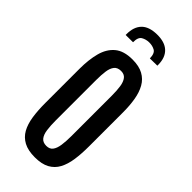

<svg xmlns="http://www.w3.org/2000/svg" viewBox="-294 -981 1041 1041"><g transform="rotate(45 226.0 -461.0)"><path d="M227.1 8.8Q174.8 8.8 141.8 -8.8Q108.9 -26.4 90.8 -58.8Q72.8 -91.3 65.9 -137.2Q59.1 -183.1 59.1 -240.2V-502.4Q59.1 -571.3 73.2 -625.2Q87.4 -679.2 123.8 -710.2Q160.2 -741.2 227.1 -741.2Q276.9 -741.2 309.3 -723.6Q341.8 -706.1 360.1 -673.6Q378.4 -641.1 385.7 -597.7Q393.1 -554.2 393.1 -502.4V-240.2Q393.1 -184.1 386.5 -138.4Q379.9 -92.8 362.3 -59.8Q344.7 -26.9 312 -9Q279.3 8.8 227.1 8.8ZM227.1 -79.1Q252.4 -79.1 264.9 -95.7Q277.3 -112.3 281.7 -142.3Q286.1 -172.4 286.1 -211.9V-522.9Q286.1 -562.5 281.7 -591.6Q277.3 -620.6 264.6 -637Q252 -653.3 227.1 -653.3Q200.7 -653.3 187.5 -637Q174.3 -620.6 170.2 -591.6Q166 -562.5 166 -522.9V-211.9Q166 -172.4 170.2 -142.3Q174.3 -112.3 187.5 -95.7Q200.7 -79.1 227.1 -79.1ZM106.4 -808.6V-814.9Q106 -869.6 134.8 -899.9Q163.6 -930.2 224.6 -931.2Q283.7 -932.1 314.5 -903.3Q345.2 -874.5 345.7 -819.8V-812.5L289.1 -811.5Q288.6 -849.6 269 -860.4Q249.5 -871.1 224.6 -870.6Q200.7 -870.1 181.4 -858.9Q162.1 -847.7 162.6 -809.1Z"/></g></svg>

Font: Antonio Medium
Style: Regular
Weight: 500
Designer: Vernon Adams
Foundry: Vernon Adams
Version: Version 1.002